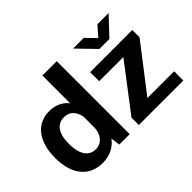

<svg xmlns="http://www.w3.org/2000/svg" viewBox="-130 -1057 1382 1382"><g transform="rotate(-45 560.5 -366.5)"><path d="M255 10C345 10 399 -37 422 -71L432 0H538V-743H392V-460C354 -509 299 -527 245 -527C113 -527 37 -422 37 -258C37 -90 118 10 255 10ZM933 -724 867 -649 794 -724H685L817 -588H919L1047 -724ZM631 0H1084V-94H812L1081 -443V-517H652V-425H898L631 -75ZM289 -95C227 -95 179 -141 179 -261C179 -378 227 -421 290 -421C338 -421 377 -395 392 -325V-216C392 -145 348 -95 289 -95Z"/></g></svg>

Font: United Sans
Style: Bold
Weight: 700
Designer: Pablo Impallari, Rodrigo Fuenzalida (Modified by Dan O. Williams)
Version: Version 1.000;PS 001.000;hotconv 1.0.88;makeotf.lib2.5.64775